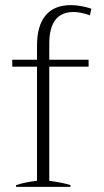

<svg xmlns="http://www.w3.org/2000/svg" viewBox="-20 -732 406 752"><path d="M173 -561V-498H327V-471H173V-24Q229 -16 256 -7V0H43V-7Q80 -19 125 -24V-471H28V-498H125V-554Q125 -631 158.5 -671.5Q192 -712 258 -712Q294 -712 338 -698L332 -672Q296 -685 268 -685Q173 -685 173 -561Z"/></svg>

Font: Trirong ExtraLight
Style: Regular
Weight: 275
Designer: Katatrad Team
Foundry: CadsonDemak
Version: Version 1.001